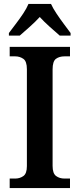

<svg xmlns="http://www.w3.org/2000/svg" viewBox="-20 -951 402 971"><path d="M29 0V-48H57Q80 -48 98 -60.5Q116 -73 116 -111V-601Q116 -641 98 -653.5Q80 -666 57 -666H29V-714H334V-666H306Q280 -666 263 -653.5Q246 -641 246 -600V-112Q246 -74 263.5 -61Q281 -48 306 -48H334V0ZM25 -784Q39 -803 59 -829Q79 -855 97 -882Q115 -909 124 -931H238Q248 -909 266 -882Q284 -855 303.5 -829Q323 -803 337 -784V-771H282Q261 -789 231.5 -815.5Q202 -842 181 -865Q160 -842 131 -816Q102 -790 80 -771H25Z"/></svg>

Font: Noto Serif Lao SemiCondensed SemiBold
Style: Regular
Weight: 600
Width: 4
Designer: Monotype Design Team
Foundry: Monotype Imaging Inc.
Version: Version 2.003; ttfautohint (v1.8.4.7-5d5b)